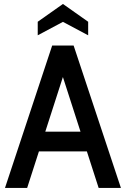

<svg xmlns="http://www.w3.org/2000/svg" viewBox="-20 -924 619 944"><path d="M427 -179.5H151.5V-276.5H427ZM275 -589.5H303.5L113.5 0H4.5L236.5 -700H342L574.5 0H465ZM165.5 -750.5V-817L289.5 -904.5L413.5 -817V-750.5L289.5 -816.5Z"/></svg>

Font: Cabin SemiCondensedMedium
Style: Regular
Weight: 500
Width: 4
Designer: Pablo Impallari
Foundry: Pablo Impallari. http://www.impallari.com Igino Marini. http://www.ikern.com
Version: Version 3.001